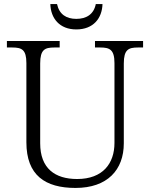

<svg xmlns="http://www.w3.org/2000/svg" viewBox="-20 -916 740 946"><path d="M356 -771C440 -771 483 -826 485 -896H452C442 -845 405 -823 356 -823C307 -823 272 -845 261 -896H228C230 -826 273 -771 356 -771ZM352 10C509 10 590 -79 590 -210V-603C590 -672 613 -682 660 -682H685V-714H448V-682H474C520 -682 544 -672 544 -605V-212C544 -111 487 -34 360 -34C251 -34 178 -86 178 -210V-603C178 -672 201 -682 248 -682H274V-714H14V-682H40C87 -682 110 -672 110 -605V-215C110 -52 203 10 352 10Z"/></svg>

Font: Noto Serif Georgian Light
Style: Regular
Weight: 300
Designer: Monotype Design Team, Akaki Razmadze
Foundry: Google LLC
Version: Version 2.003